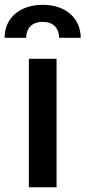

<svg xmlns="http://www.w3.org/2000/svg" viewBox="-54 -795 363 815"><path d="M68.5 0H186.1V-545.5H68.5ZM-34.4 -634.6H57.2C57.2 -669.4 76 -702.1 127.5 -702.1C176.8 -702.1 196.7 -670.5 196.7 -634.6H288.7C288.4 -716.3 226.6 -774.5 127.5 -774.5C27.7 -774.5 -34.8 -716.3 -34.4 -634.6Z"/></svg>

Font: Magic Ui Pro Semi Bold
Style: Regular
Weight: 600
Designer: Stefan Endress, Andreas Faust
Version: Version 1.000;FEAKit 1.0